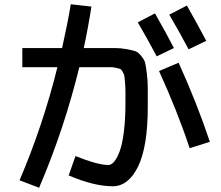

<svg xmlns="http://www.w3.org/2000/svg" viewBox="-20 -836 1040 903"><path d="M628 -731 709 -773Q769 -667 798 -610L717 -571Q671 -658 628 -731ZM776 -767 859 -810Q910 -720 950 -644L867 -604Q825 -684 776 -767ZM313 -816 410 -805Q395 -708 374 -610H450Q499 -610 523.5 -610Q548 -610 577.5 -604.5Q607 -599 618.5 -594.5Q630 -590 644.5 -572.5Q659 -555 662.5 -541Q666 -527 670.5 -491Q675 -455 675 -425Q675 -395 675 -335Q675 -146 629.5 -53Q584 40 510 40Q422 40 303 -11L335 -102Q440 -60 490 -60Q504 -60 518 -77Q532 -94 544 -128Q556 -162 563 -219.5Q570 -277 570 -350Q570 -390 570 -407Q570 -424 568 -448Q566 -472 565 -479Q564 -486 557 -498Q550 -510 546 -511.5Q542 -513 527.5 -516.5Q513 -520 503 -520Q493 -520 470 -520H353Q282 -229 164 47L72 12Q183 -249 250 -520H85V-610H272Q298 -726 313 -816ZM967 -169 872 -139Q815 -311 728 -502L820 -541Q908 -347 967 -169Z"/></svg>

Font: Mplus 1p Medium
Style: Regular
Weight: 500
Version: Version 1.061